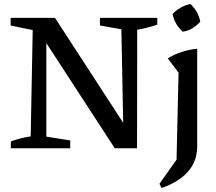

<svg xmlns="http://www.w3.org/2000/svg" viewBox="-20 -739 1079 957"><path d="M478 -650H764V-616Q714 -599 664 -591L663 0H552L211 -524V-58L330 -39V0H34V-34Q83 -52 133 -59L143 -589L33 -612V-650H254L594 -127L585 -593L478 -612ZM785 198 775 177 860 57 870 -377 816 -448Q849 -468 885.5 -480Q922 -492 963 -496V-11Q963 65 916.5 117Q870 169 785 198ZM929 -719Q948 -702 961 -678.5Q974 -655 978 -631Q962 -612 938.5 -598Q915 -584 891 -581Q872 -597 858.5 -620.5Q845 -644 840 -669Q857 -687 880 -700.5Q903 -714 929 -719Z"/></svg>

Font: Piazzolla SC Medium
Style: Regular
Weight: 500
Designer: Juan Pablo del Peral
Foundry: Huerta Tipografica
Version: Version 1.330